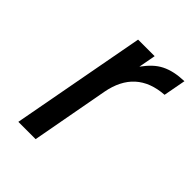

<svg xmlns="http://www.w3.org/2000/svg" viewBox="-168 -650 738 738"><g transform="rotate(45 200.5 -281.0)"><path d="M162 -549H252L239 -479Q255 -501 271.5 -516.5Q288 -532 307 -541.5Q326 -551 349 -556Q372 -561 401 -562L384 -471Q239 -461 212 -315L154 0H60Z"/></g></svg>

Font: Involve Medium Oblique
Style: Italic
Weight: 500
Italic angle: -10.5°
Designer: Stefan Peev
Foundry: Context Ltd.
Version: Version 1.001